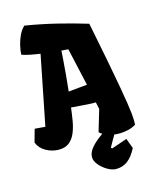

<svg xmlns="http://www.w3.org/2000/svg" viewBox="-139 -844 899 1142"><g transform="rotate(-15 310.5 -273.5)"><path d="M500.5 -667Q528.3 -528.3 547.4 -429.2Q566.4 -330.1 578.4 -262.7Q590.3 -195.3 596.9 -152.6Q603.5 -109.9 606 -84.5Q608.4 -59.1 608.6 -44.2Q608.9 -29.3 607.9 -16.6Q585.9 -2.9 560.1 3.2Q534.2 9.3 508.3 9.8Q470.7 10.3 437.5 -0.5Q404.3 -11.2 386.7 -29.8L426.3 -162.6L417 -205.1H390.6Q365.7 -206.5 331.5 -209Q297.4 -211.4 266.6 -213.9Q261.7 -172.9 254.9 -132.8Q248 -92.8 234.1 -60.3Q220.2 -27.8 195.6 -8.8Q170.9 10.3 129.9 9.8Q88.9 8.8 53 -11.7Q17.1 -32.2 2.9 -68.4L24.9 -147.9L89.4 -142.6L174.3 -569.8Q140.1 -574.7 110.8 -580.6Q81.5 -586.4 62 -593.8Q63 -619.1 70.1 -649.9Q77.1 -680.7 90.8 -709.5Q104.5 -738.3 124.5 -756.3Q222.2 -740.2 315.7 -717.5Q409.2 -694.8 500.5 -667ZM298.8 -555.7Q297.4 -534.2 294.7 -495.4Q292 -456.5 287.6 -408Q283.2 -359.4 277.8 -309.1Q307.1 -312 339.1 -315.2Q371.1 -318.4 393.1 -320.3L340.8 -552.2Q331.1 -553.2 320.6 -554.2Q310.1 -555.2 298.8 -555.7ZM431.2 209Q407.7 209 379.4 192.6Q351.1 176.3 330.8 152.1Q310.5 127.9 310.5 105Q310.5 77.6 329.6 53.2Q348.6 28.8 375 8.1Q401.4 -12.7 423.3 -27.3L515.6 -61.5Q504.4 -43.9 488.8 -17.8Q473.1 8.3 458.3 34.2Q443.4 60.1 433.6 78.1L440.4 84.5L536.1 51.8L559.1 113.8Q534.7 161.6 504.2 185.3Q473.6 209 431.2 209Z"/></g></svg>

Font: Fruktur
Style: Regular
Weight: 400
Designer: Viktoriya Grabowska, Eben Sorkin
Foundry: Viktoriya Grabowska
Version: Version 1.008; ttfautohint (v1.8.4.7-5d5b)